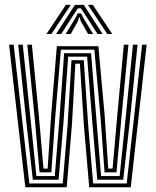

<svg xmlns="http://www.w3.org/2000/svg" viewBox="-20 -788 655 808"><path d="M86.5 0 18.2 -600H37.5L103.5 -15.8H244L264.5 -261.8L280.8 -534.8H332.5L351 -262.2L372 -15.8H513.2L578 -600H597.2L530.2 0H355.5L332.8 -263.5L316.2 -520.2H297.2L282.8 -264.8L260.8 0ZM118.2 -31.5 91.8 -265.2 56.5 -600H75.8L109.8 -274.8L133.2 -47H210.5L229.5 -280.2L250 -564.2H363.2L386 -282L405.5 -47H483.5L507.2 -276L539.5 -600H558.8L525.2 -267.2L498.5 -31.5H389.5L368.5 -273L346.5 -549.5H266.8L247 -271.2L226.5 -31.5ZM146.5 -62.8 126.5 -286 95 -600H114.2L143.5 -301L163 -78.5H180.5L195 -301L219.2 -593.5H394L420.2 -305L435.5 -78.5H453.8L473.8 -305L501.2 -600H520.5L490.5 -288.2L470.2 -62.8H420L403.2 -292.5L377 -579H236.2L212 -289.8L196 -62.8ZM175.5 -645 257.2 -767.5H277.8L196.2 -645ZM216 -645 295.5 -767.5H332.5L411.8 -645H390.5L337.8 -726.8L320.5 -752.8H307.5L290 -726.5L237.5 -645ZM256.2 -645 296.8 -711.2 307 -731.5H321L331.5 -711.2L372 -645H350.8L319 -700.8L315.5 -715.2H312.5L309 -700.8L277.8 -645ZM431.5 -645 350.2 -767.5H370.5L452.5 -645Z"/></svg>

Font: Big Shoulders Inline Text Thin SemiBold
Style: Regular
Weight: 600
Version: Version 2.002